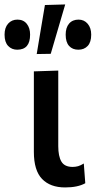

<svg xmlns="http://www.w3.org/2000/svg" viewBox="-78 -810 420 842"><path d="M207.5 12Q142.5 12 106.5 -25.2Q70.5 -62.5 70.5 -144V-497L177.5 -500.5V-169Q177.5 -125 191.2 -101.5Q205 -78 240.5 -78Q253 -78 264.5 -81.2Q276 -84.5 289.5 -93L296 -6.5Q263 12 207.5 12ZM83 -573Q92 -627.5 101 -681Q110 -734.5 119 -788L208 -790.5Q192 -735 176 -681.5Q160 -627.5 144.5 -574ZM-2.5 -592Q-26.5 -592 -42.2 -608.5Q-58 -625 -58 -658Q-58 -689 -42.2 -706.5Q-26.5 -724 -1.5 -724Q24.5 -724 39.2 -705.8Q54 -687.5 54 -658Q54 -592 -2.5 -592ZM210 -658Q210 -689 225 -706.5Q240 -724 266.5 -724Q291 -724 306.5 -705.8Q322 -687.5 322 -658Q322 -625 306.5 -608.5Q291 -592 265.5 -592Q240 -592 225 -608.5Q210 -625 210 -658Z"/></svg>

Font: Heraclito Medium
Style: Regular
Weight: 500
Designer: Kostas Bartsokas (font) & Cristiano Sobral (main changes)
Foundry: Kostas Bartsokas (font) & Cristiano Sobral (main changes)
Version: Version 1.00;July 8, 2020;FontCreator 13.0.0.2655 64-bit